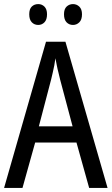

<svg xmlns="http://www.w3.org/2000/svg" viewBox="-20 -919 547 939"><path d="M416 0 354 -222H152L90 0H0L205 -715H300L506 0ZM274 -530Q271 -545 266 -563.5Q261 -582 257.5 -601Q254 -620 251 -634Q249 -617 245.5 -599Q242 -581 238 -564Q234 -547 230 -530L170 -301H335ZM123 -849Q123 -875 135.5 -887Q148 -899 167 -899Q185 -899 197.5 -886.5Q210 -874 210 -849Q210 -823 197.5 -810Q185 -797 167 -797Q148 -797 135.5 -810Q123 -823 123 -849ZM293 -849Q293 -875 306 -887Q319 -899 337 -899Q355 -899 368 -886.5Q381 -874 381 -849Q381 -823 368 -810Q355 -797 337 -797Q318 -797 305.5 -810Q293 -823 293 -849Z"/></svg>

Font: Noto Sans Khmer Condensed
Style: Regular
Weight: 400
Width: 3
Designer: Danh Hong and the Monotype Design Team
Foundry: Monotype Imaging Inc.
Version: Version 2.004